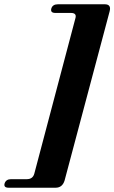

<svg xmlns="http://www.w3.org/2000/svg" viewBox="-105 -759 534 898"><path d="M55.5 53 247.5 -673Q255.5 -698.5 226.5 -698.5H154Q129.5 -698.5 135 -719Q141 -739 166 -739H385Q417 -739 407.5 -705L197 85.5Q186.5 119 155 119H-64.5Q-89 119 -83.5 99Q-77 79 -53 79H20.5Q48.5 79 55.5 53Z"/></svg>

Font: Fraunces 72pt Black
Style: Italic
Weight: 900
Italic angle: -16°
Version: Version 1.000;[b76b70a41]